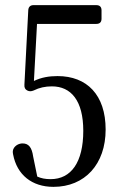

<svg xmlns="http://www.w3.org/2000/svg" viewBox="-20 -726 468 747"><path d="M188 1C310 1 391 -87 391 -222C391 -357 318 -430 204 -430C171 -430 141 -425 112 -411L124 -633H355C368 -633 375 -640 375 -653V-686C375 -699 368 -706 355 -706H110C98 -706 91 -699 90 -687L75 -397C74 -385 78 -378 86 -374C94 -370 101 -370 111 -374C133 -385 156 -390 182 -390C256 -390 304 -335 304 -217C304 -95 257 -29 177 -29C156 -29 141 -32 125 -39L109 -117C104 -153 91 -168 68 -168C54 -168 41 -161 34 -150C29 -142 29 -134 31 -125C46 -46 104 1 188 1Z"/></svg>

Font: 寒蝉锦书宋 CompactLight
Style: Bold
Weight: 400
Width: 4
Designer: 寒蝉锦书宋{Warren} 思源宋体{Ryoko NISHIZUKA 西塚涼子 (kana & ideographs); Frank Grießhammer (Latin, Greek & Cyrillic); Wenlong ZHANG 
Foundry: Adobe & ChillType
Version: Version 2.000;Glyphs 3.1.1 (3135)